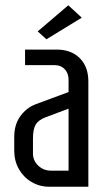

<svg xmlns="http://www.w3.org/2000/svg" viewBox="-20 -708 405 728"><path d="M34 -137V-189Q34 -236 57.5 -268Q81 -300 116 -313L240 -359V-406Q240 -430 225.5 -445.5Q211 -461 188 -461H75V-520H195Q250 -520 282.5 -487.5Q315 -455 315 -399V0H166Q130 0 99.5 -18Q69 -36 51.5 -67Q34 -98 34 -137ZM240 -61V-296L152 -263Q126 -253 115.5 -236Q105 -219 105 -182V-126Q105 -99 125 -80Q145 -61 173 -61ZM156 -559 123 -589 239 -688 290 -641Z"/></svg>

Font: Homenaje
Style: Regular
Weight: 400
Designer: Constanza Artigas Preller, Agustina Mingote
Foundry: Constanza Artigas Preller, Agustina Mingote
Version: Version 1.100